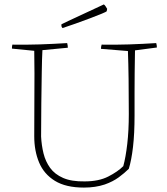

<svg xmlns="http://www.w3.org/2000/svg" viewBox="-20 -842 758 869"><path d="M360 7Q278 7 228.5 -23.5Q179 -54 157 -106.5Q135 -159 135 -225Q135 -296 135.5 -370.5Q136 -445 136 -508.5Q136 -572 135 -612L34 -622Q34 -633 36 -640Q99 -639 159 -641Q219 -643 284 -647Q287 -636 287 -626L172 -615Q170 -579 169 -514.5Q168 -450 167 -373.5Q166 -297 166 -224Q168 -184 177 -147.5Q186 -111 207 -82Q228 -53 266 -36.5Q304 -20 363 -21Q427 -21 470 -43Q513 -65 538 -90Q549 -130 556 -190.5Q563 -251 563 -326Q563 -412 562 -484.5Q561 -557 559 -611L437 -621Q437 -631 440 -640Q505 -639 564.5 -641Q624 -643 687 -647Q690 -638 690 -627L591 -614Q590 -557 589.5 -512.5Q589 -468 589 -423.5Q589 -379 589 -320Q589 -237 582 -177Q575 -117 563 -78Q544 -59 517.5 -39.5Q491 -20 454 -7Q412 7 360 7ZM263 -715Q258 -720 258 -725V-732L289 -747L435 -815L450 -822Q457 -817 465 -802L463 -791Q462 -789 440.5 -780Q419 -771 387 -759Q355 -747 321.5 -735Q288 -723 263 -715Z"/></svg>

Font: Labrada ExtraLight
Style: Regular
Weight: 200
Designer: Mercedes Jáuregui
Foundry: Omnibus-Type Team
Version: Version 1.000; ttfautohint (v1.8.4.7-5d5b)